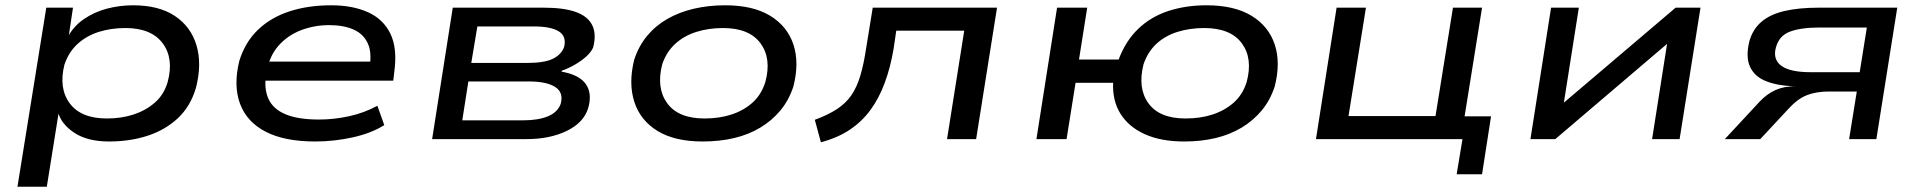

<svg xmlns="http://www.w3.org/2000/svg" viewBox="-20 -526 7268 726"><path d="M46 180 155 -497H256L239 -384H235Q258 -427 297.5 -454Q337 -481 385 -493.5Q433 -506 483 -506Q581 -506 641.5 -465.5Q702 -425 723 -354.5Q744 -284 721 -194Q700 -123 652 -78.5Q604 -34 537.5 -12.5Q471 9 392 9Q312 9 262.5 -23Q213 -55 200 -100L202 -101L157 180ZM384 -78Q439 -78 485 -93Q531 -108 565.5 -138Q600 -168 614 -216Q638 -305 595 -362.5Q552 -420 454 -420Q400 -420 354 -405.5Q308 -391 274.5 -361Q241 -331 224 -283Q201 -193 243.5 -135.5Q286 -78 384 -78Z M1172 9Q1056 9 984.5 -28Q913 -65 887.5 -134Q862 -203 885 -296Q907 -367 955.5 -413.5Q1004 -460 1074.5 -483Q1145 -506 1232 -506Q1313 -506 1371 -480Q1429 -454 1456 -399Q1483 -344 1471 -255L1467 -221H958L969 -293H1405L1377 -269Q1387 -327 1370.5 -362.5Q1354 -398 1316.5 -414.5Q1279 -431 1225 -431Q1168 -431 1117.5 -411.5Q1067 -392 1032.5 -352.5Q998 -313 988 -253L987 -251Q977 -192 995 -152.5Q1013 -113 1060.5 -93.5Q1108 -74 1186 -74Q1243 -74 1300 -86.5Q1357 -99 1407 -126L1433 -53Q1384 -22 1313.5 -6.5Q1243 9 1172 9Z M1614 0 1692 -497H2036Q2111 -497 2156.5 -481Q2202 -465 2219 -431.5Q2236 -398 2223 -347Q2216 -330 2198 -313.5Q2180 -297 2155.5 -282.5Q2131 -268 2103 -258L2104 -255Q2171 -243 2195.5 -207.5Q2220 -172 2204 -117Q2187 -62 2123 -31Q2059 0 1971 0ZM1728 -71H1957Q2016 -71 2052.5 -86.5Q2089 -102 2100 -133Q2112 -176 2079.5 -197Q2047 -218 1979 -218H1751ZM1762 -288H1973Q2038 -288 2070 -303.5Q2102 -319 2113 -348Q2123 -388 2093.5 -407Q2064 -426 1999 -426H1785Z M2637 9Q2531 9 2466 -31Q2401 -71 2378.5 -141Q2356 -211 2378 -300Q2395 -352 2427 -390.5Q2459 -429 2503.5 -454.5Q2548 -480 2603.5 -493Q2659 -506 2722 -506Q2827 -506 2892 -466.5Q2957 -427 2980 -358Q3003 -289 2980 -199Q2963 -147 2931 -108.5Q2899 -70 2855 -43.5Q2811 -17 2756 -4Q2701 9 2637 9ZM2644 -78Q2700 -78 2746 -93Q2792 -108 2825.5 -138Q2859 -168 2874 -216Q2898 -305 2855.5 -362.5Q2813 -420 2714 -420Q2660 -420 2613.5 -405.5Q2567 -391 2533.5 -360.5Q2500 -330 2484 -283Q2461 -193 2503 -135.5Q2545 -78 2644 -78Z M3084 12 3061 -73Q3110 -91 3144 -113Q3178 -135 3199 -165.5Q3220 -196 3233 -239.5Q3246 -283 3255 -343L3280 -497H3750L3671 0H3561L3626 -410H3369L3359 -342Q3347 -271 3325.5 -213Q3304 -155 3272 -111Q3240 -67 3194 -36Q3148 -5 3084 12Z M4458 9Q4370 9 4309 -18.5Q4248 -46 4217 -95.5Q4186 -145 4189 -213H4047L4013 0H3899L3977 -497H4091L4060 -301H4210Q4236 -371 4284 -417Q4332 -463 4398 -484.5Q4464 -506 4542 -506Q4647 -506 4712 -466.5Q4777 -427 4800 -358Q4823 -289 4800 -199Q4783 -147 4751 -108.5Q4719 -70 4675 -43.5Q4631 -17 4576.5 -4Q4522 9 4458 9ZM4463 -78Q4519 -78 4565 -93Q4611 -108 4645 -138Q4679 -168 4694 -216Q4718 -305 4675.5 -362.5Q4633 -420 4533 -420Q4479 -420 4432.5 -405.5Q4386 -391 4353 -360.5Q4320 -330 4304 -283Q4281 -193 4322.5 -135.5Q4364 -78 4463 -78Z M5488 133 5510 0H4956L5034 -497H5145L5079 -87H5408L5474 -497H5584L5518 -86H5618L5584 133Z M5767 0 5845 -497H5950L5892 -129H5883L6316 -497H6410L6331 0H6227L6285 -369H6294L5861 0Z M6502 0 6633 -141Q6661 -171 6693.5 -185.5Q6726 -200 6770 -200H6774H6761Q6701 -202 6658 -219Q6615 -236 6597.5 -273Q6580 -310 6595 -371Q6608 -416 6641 -444Q6674 -472 6728 -484.5Q6782 -497 6858 -497H7154L7075 0H6972L7001 -180H6897Q6847 -180 6812 -166Q6777 -152 6745 -117L6636 0ZM6827 -253H7012L7039 -422H6861Q6790 -422 6748.5 -406.5Q6707 -391 6695 -346Q6683 -301 6716 -277Q6749 -253 6827 -253Z"/></svg>

Font: Nunito Sans 7pt Expanded Medium
Style: Italic
Weight: 500
Width: 7
Italic angle: -9°
Designer: Vernon Adams
Foundry: Vernon Adams
Version: Version 3.101;gftools[0.9.27]